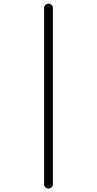

<svg xmlns="http://www.w3.org/2000/svg" viewBox="-20 -830 540 1069"><path d="M225.6 196.3V-786.1Q225.6 -795.9 232.9 -802.7Q240.2 -809.6 250 -809.6Q259.8 -809.6 267.1 -802.7Q274.4 -795.9 274.4 -786.1V196.3Q274.4 206.1 267.1 212.9Q259.8 219.7 250 219.7Q240.2 219.7 232.9 212.9Q225.6 206.1 225.6 196.3Z"/></svg>

Font: Rounded Mgen+ 2m light
Style: Regular
Weight: 200
Designer: [Source Han Sans]
Ryoko NISHIZUKA  (kana & ideographs); Paul D. Hunt (Latin, Greek & Cyrillic); Wenlong ZHANG  (bopomofo
Version: Version 1.059.20150602